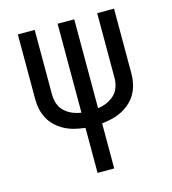

<svg xmlns="http://www.w3.org/2000/svg" viewBox="-109 -825 819 914"><g transform="rotate(-15 300.0 -367.5)"><path d="M259 0V-222Q233 -225 208 -231Q183 -237 160.5 -248.5Q138 -260 118.5 -277.5Q99 -295 86.5 -317.5Q74 -340 68.5 -365Q63 -390 63 -416V-735H146V-416Q146 -393 153.5 -371Q161 -349 177.5 -333.5Q194 -318 215 -309Q236 -300 259 -297V-735H341V-297Q364 -300 385 -309Q406 -318 422.5 -333.5Q439 -349 446.5 -371Q454 -393 454 -416V-735H537V-416Q537 -390 531.5 -365Q526 -340 513.5 -317.5Q501 -295 481.5 -277.5Q462 -260 439.5 -248.5Q417 -237 392 -231Q367 -225 341 -222V0Z"/></g></svg>

Font: Iosevka Meiseki Sans
Style: Regular
Weight: 400
Monospace: yes
Designer: Belleve Invis
Foundry: Belleve Invis
Version: Version 11.2.6; ttfautohint (v1.8.4)